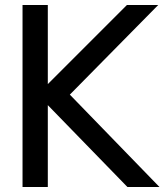

<svg xmlns="http://www.w3.org/2000/svg" viewBox="-20 -747 672 767"><path d="M70 -727H171V-411L487 -727H612L259 -369L617 0H489L171 -327V0H70Z"/></svg>

Font: BM YEONSUNG
Style: Regular
Weight: 400
Designer: Bongjin Kim; Myungsoo Han; Jaehyun Keum; Jihee Min; Dokyung Lee; Chorong Kim; Jooyeon Kang; Sang-a Kim;
Foundry: Sandoll Communications Inc.
Version: Version 1.000;PS 1;hotconv 16.6.51;makeotf.lib2.5.65220